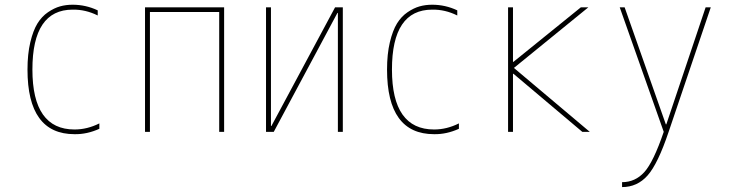

<svg xmlns="http://www.w3.org/2000/svg" viewBox="-20 -550 3040 801"><path d="M291 -9.8Q343.8 -9.8 394.5 -35.2V-12.7Q342.8 10.7 291 9.8Q94.7 9.8 94.7 -259.8Q94.7 -324.2 106.4 -373.5Q118.2 -422.9 136.2 -452.1Q154.3 -481.4 180.2 -499Q206.1 -516.6 230.5 -523.4Q254.9 -530.3 283.2 -530.3Q337.9 -530.3 387.7 -506.8V-485.4Q336.9 -510.7 283.2 -509.8Q115.2 -509.8 115.2 -259.8Q115.2 -9.8 291 -9.8Z M915 -519.5V0H894.5V-500H605.5V0H585V-519.5Z M1112.3 -24.4 1377.9 -519.5H1410.2V0H1389.6V-496.1H1387.7L1122.1 0H1089.8V-519.5H1110.4V-24.4Z M1791 -9.8Q1843.8 -9.8 1894.5 -35.2V-12.7Q1842.8 10.7 1791 9.8Q1594.7 9.8 1594.7 -259.8Q1594.7 -324.2 1606.4 -373.5Q1618.2 -422.9 1636.2 -452.1Q1654.3 -481.4 1680.2 -499Q1706.1 -516.6 1730.5 -523.4Q1754.9 -530.3 1783.2 -530.3Q1837.9 -530.3 1887.7 -506.8V-485.4Q1836.9 -510.7 1783.2 -509.8Q1615.2 -509.8 1615.2 -259.8Q1615.2 -9.8 1791 -9.8Z M2120.1 -292H2122.1L2403.3 -519.5H2434.6L2124 -266.6L2440.4 0H2409.2L2122.1 -242.2H2120.1V0H2099.6V-519.5H2120.1Z M2759.8 -31.2 2923.8 -519.5H2945.3L2769.5 0Q2724.6 133.8 2681.6 182.1Q2638.7 230.5 2575.2 230.5V210Q2629.9 210 2668 168Q2706.1 126 2749 0L2565.4 -519.5H2585.9L2757.8 -31.2Z"/></svg>

Font: Mgen+ 1m thin
Style: Regular
Weight: 100
Designer: [Source Han Sans]
Ryoko NISHIZUKA  (kana & ideographs); Paul D. Hunt (Latin, Greek & Cyrillic); Wenlong ZHANG  (bopomofo
Version: Version 1.059.20150602